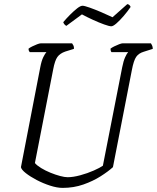

<svg xmlns="http://www.w3.org/2000/svg" viewBox="-20 -915 764 935"><path d="M285 0Q258 0 224 -11Q190 -22 158.5 -38.5Q127 -55 105.5 -72Q84 -89 82 -101L176 -587Q182 -619 191 -637Q200 -655 206 -661H125Q123 -663 121 -667Q119 -671 119 -678Q125 -683 137 -689Q149 -695 161 -699.5Q173 -704 179 -704H331Q334 -700 337.5 -693.5Q341 -687 340 -677L298 -664Q272 -655 259.5 -637.5Q247 -620 239 -577L150 -121Q160 -109 180.5 -96.5Q201 -84 225.5 -74Q250 -64 272.5 -58Q295 -52 309 -52Q336 -52 371 -61.5Q406 -71 436.5 -84.5Q467 -98 481 -108L575 -587Q581 -618 589.5 -636.5Q598 -655 604 -661H523Q518 -667 518 -678Q524 -683 536 -689Q548 -695 560 -699.5Q572 -704 577 -704H715Q717 -701 720.5 -694Q724 -687 724 -677L680 -663Q656 -656 643.5 -638.5Q631 -621 622 -573L530 -101Q507 -80 470 -56.5Q433 -33 386 -16.5Q339 0 285 0ZM522 -787Q512 -787 487 -796Q462 -805 432.5 -818.5Q403 -832 379 -845L303 -789Q292 -795 288 -807Q303 -825 321.5 -843.5Q340 -862 356 -874.5Q372 -887 382 -887Q391 -887 416.5 -878Q442 -869 472.5 -856Q503 -843 528 -831L600 -895Q607 -894 611 -889.5Q615 -885 616 -881Q601 -859 582.5 -837.5Q564 -816 547.5 -801.5Q531 -787 522 -787Z"/></svg>

Font: Texturina 72pt 72pt ExtraLight
Style: Italic
Weight: 200
Italic angle: -11°
Designer: Guillermo Torres Carreño
Foundry: Omnibus-Type
Version: Version 1.002; ttfautohint (v1.8.3)